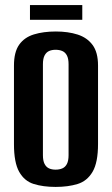

<svg xmlns="http://www.w3.org/2000/svg" viewBox="-20 -724 441 756"><path d="M199 12Q150 12 113 0.5Q76 -11 55.5 -47.5Q35 -84 35 -156V-466Q35 -519 55.5 -548Q76 -577 113.5 -588.5Q151 -600 200 -600Q248 -600 285.5 -588Q323 -576 344.5 -547Q366 -518 366 -466V-157Q366 -84 344.5 -47.5Q323 -11 285.5 0.5Q248 12 199 12ZM199 -56Q214 -56 225.5 -61Q237 -66 243.5 -78.5Q250 -91 250 -113V-471Q250 -493 243.5 -505.5Q237 -518 225.5 -523Q214 -528 199 -528Q184 -528 173 -523Q162 -518 155.5 -505.5Q149 -493 149 -471V-113Q149 -91 155.5 -78.5Q162 -66 173 -61Q184 -56 199 -56ZM98 -646V-704H304V-646Z"/></svg>

Font: Alumni Sans Thin
Style: Bold
Weight: 700
Version: Version 1.018